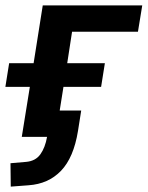

<svg xmlns="http://www.w3.org/2000/svg" viewBox="-24 -509 549 714"><path d="M16 185 15 98 73 93Q108 90 126 65Q144 40 151 0H57L87 -186H-4L10 -274H101L135 -489H505L489 -391H244L226 -274H366L352 -186H212L198 -98H278L266 -22Q250 77 203 126Q156 175 82 180Z"/></svg>

Font: Nunito Sans 12pt
Style: Bold Italic
Weight: 700
Italic angle: -9°
Designer: Vernon Adams
Foundry: Vernon Adams
Version: Version 3.101;gftools[0.9.27]